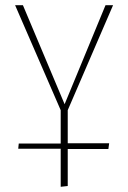

<svg xmlns="http://www.w3.org/2000/svg" viewBox="-20 -428 492 737"><path d="M240 -5V122H399L396 144H240V286L213 289V143H50L52 123H213V-5L38 -408H68L228 -28L385 -408H414Z"/></svg>

Font: EauTestText Extralight
Style: Italic
Weight: 250
Italic angle: -12°
Designer: Christian Thalmann (Catharsis Fonts)
Version: Version 0.001;PS 000.001;hotconv 1.0.88;makeotf.lib2.5.64775